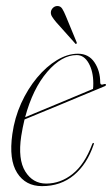

<svg xmlns="http://www.w3.org/2000/svg" viewBox="-20 -611 372 638"><path d="M291 -130Q269.5 -66 225.8 -29.2Q182 7.5 119.5 7.5Q65 7.5 37 -36.5Q9 -80.5 21 -165.5Q28.5 -219.5 50.2 -267.5Q72 -315.5 103 -352.8Q134 -390 169.2 -411.2Q204.5 -432.5 239 -432.5Q274.5 -432.5 293.8 -404Q313 -375.5 313 -337Q313 -326.5 326 -331.5Q330.5 -333 332 -330Q333 -327 329 -325Q326 -323.5 304 -314.5Q282 -305.5 249.2 -291.8Q216.5 -278 180.2 -263Q144 -248 112.2 -235Q80.5 -222 61.5 -214Q55 -187 50.5 -158.5Q39 -81.5 64 -41.2Q89 -1 133.5 -1Q181 -1 221 -32.8Q261 -64.5 286 -131Q287.5 -136 290 -136Q293.5 -136 291 -130ZM235 -428Q185 -428 137 -372.2Q89 -316.5 63.5 -221.5Q84 -230 117 -243.8Q150 -257.5 185.5 -272.2Q221 -287 249.5 -299Q278 -311 289 -315.5Q290 -321 290 -334Q290 -373.5 274.8 -400.8Q259.5 -428 235 -428ZM287 -310Q287 -310 287 -310.5ZM199 -557 234.5 -471Q236.5 -467.5 234 -466Q231.5 -463.5 229.5 -467L166.5 -537.5Q158 -547.5 152.8 -556Q147.5 -564.5 149.5 -574Q151.5 -581 157.2 -586Q163 -591 171 -591Q181 -591 186.8 -582Q192.5 -573 199 -557Z"/></svg>

Font: Fraunces 144pt S000 Thin
Style: Italic
Weight: 100
Italic angle: -16°
Version: Version 1.000; ttfautohint (v1.8.3)